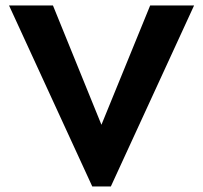

<svg xmlns="http://www.w3.org/2000/svg" viewBox="-20 -674 736 696"><path d="M314.5 2 12.7 -654.3H171.9L347.7 -221.7L524.4 -654.3H683.6L381.8 2Z"/></svg>

Font: Sen
Style: Bold
Weight: 700
Designer: Kosal Sen, Philatype
Foundry: Philatype
Version: Version 2.000;gftools[0.9.31]